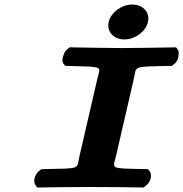

<svg xmlns="http://www.w3.org/2000/svg" viewBox="-20 -825 808 847"><path d="M528.3 -651C575.6 -651 623 -686 632.7 -728C642.4 -770 611.2 -805 563.8 -805C516.5 -805 469.1 -770 459.4 -728C449.7 -686 480.9 -651 528.3 -651ZM570.3 -476.9C583.7 -535.2 559.7 -530.5 728.2 -534.2L738.2 -534.4L746.7 -540.9C766.3 -555.8 767.1 -573.8 768 -585.1C768.6 -591.3 769.9 -599.8 762.4 -608.7L756.6 -616.2L745.9 -616C690.6 -615 572.4 -613 520.6 -613C471.7 -613 353.8 -615 297.9 -616L287.3 -616.2L278 -608.7C266.3 -599.8 263.8 -591.3 261.5 -585.1C257.2 -573.8 249.7 -555.8 262.4 -540.9L267.9 -534.5L277.6 -534.2C443.5 -529.5 422.7 -534.8 409.3 -476.9L330.6 -136.2C317 -77 341.4 -82.6 172.7 -78.9L162.7 -78.6L154.1 -72.1C131.5 -54.9 124 -22.5 138.7 -5.3L144.5 2.2L155.2 2C210.4 1 292.7 0 380.2 0C467.3 0 547.3 1 603.2 2L613.8 2.2L623.1 -5.3C645.7 -22.5 653.2 -54.9 638.5 -72.1L633 -78.6L623.1 -78.9C458.4 -82.6 478.2 -78.4 491.6 -136.2Z"/></svg>

Font: Linux Libertine Mono O 
Style: Mono Bold Oblique
Weight: 400
Italic angle: -13°
Designer: Philipp H. Poll
Foundry: Philipp H. Poll
Version: Version 5.1.7